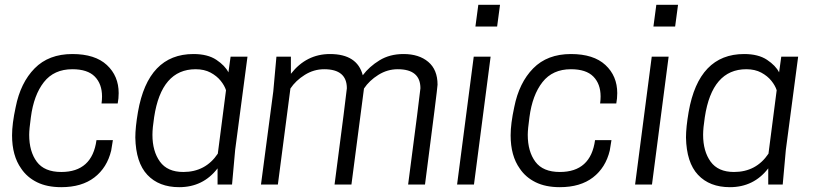

<svg xmlns="http://www.w3.org/2000/svg" viewBox="-20 -765 3369 796"><path d="M234 11Q175 11 133.5 -9.5Q92 -30 68 -66Q30 -119 30 -204Q30 -252 45 -321Q65 -422 123.5 -481.5Q182 -541 280 -541Q374 -541 423 -495.5Q472 -450 472 -379Q472 -357 468 -336H401Q403 -351 403 -365Q403 -417 373 -447.5Q343 -478 280 -478Q204 -478 162 -424.5Q120 -371 108 -279Q101 -229 101 -206Q101 -137 132.5 -94.5Q164 -52 234 -52Q362 -52 380 -184H448L441 -141Q424 -70 371.5 -29.5Q319 11 234 11Z M1006 -530H936ZM723 11Q639 11 591 -40Q543 -91 541 -195Q541 -237 552 -301Q594 -541 782 -541Q841 -541 877 -517Q913 -493 927 -465L936 -530H1006L955 -144L942 0H882V-67Q822 11 723 11ZM740 -52Q832 -52 883 -128L917 -391Q911 -410 895 -430Q879 -450 853 -464Q827 -478 791 -478Q649 -478 619 -279Q612 -234 612 -206Q612 -138 643 -95Q674 -52 740 -52Z M1742 0H1672Q1721 -374 1723 -399Q1723 -478 1629 -478Q1586 -478 1548.5 -454.5Q1511 -431 1489 -398L1437 0H1367Q1416 -374 1418 -399Q1418 -478 1324 -478Q1281 -478 1243.5 -454.5Q1206 -431 1184 -398L1132 0H1062L1113 -386L1126 -530H1186V-459Q1250 -541 1348 -541Q1461 -541 1484 -453Q1511 -489 1553.5 -515Q1596 -541 1653 -541Q1717 -541 1755.5 -508.5Q1794 -476 1794 -414Q1794 -401 1742 0Z M1945 0H1875L1944 -530H2014ZM2041 -655H1951L1963 -745H2053Z M2301 11Q2242 11 2200.5 -9.5Q2159 -30 2135 -66Q2097 -119 2097 -204Q2097 -252 2112 -321Q2132 -422 2190.5 -481.5Q2249 -541 2347 -541Q2441 -541 2490 -495.5Q2539 -450 2539 -379Q2539 -357 2535 -336H2468Q2470 -351 2470 -365Q2470 -417 2440 -447.5Q2410 -478 2347 -478Q2271 -478 2229 -424.5Q2187 -371 2175 -279Q2168 -229 2168 -206Q2168 -137 2199.5 -94.5Q2231 -52 2301 -52Q2429 -52 2447 -184H2515L2508 -141Q2491 -70 2438.5 -29.5Q2386 11 2301 11Z M2683 0H2613L2682 -530H2752ZM2779 -655H2689L2701 -745H2791Z M3289 -530H3219ZM3006 11Q2922 11 2874 -40Q2826 -91 2824 -195Q2824 -237 2835 -301Q2877 -541 3065 -541Q3124 -541 3160 -517Q3196 -493 3210 -465L3219 -530H3289L3238 -144L3225 0H3165V-67Q3105 11 3006 11ZM3023 -52Q3115 -52 3166 -128L3200 -391Q3194 -410 3178 -430Q3162 -450 3136 -464Q3110 -478 3074 -478Q2932 -478 2902 -279Q2895 -234 2895 -206Q2895 -138 2926 -95Q2957 -52 3023 -52Z"/></svg>

Font: Tanohe Sans
Style: Italic
Weight: 400
Designer: Village Type and Design LLC & Cristiano Sobral
Foundry: Cooper Hewitt Smithsonian Design Museum
Version: Version 1.00;September 29, 2021;FontCreator 13.0.0.2655 64-b